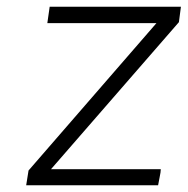

<svg xmlns="http://www.w3.org/2000/svg" viewBox="-20 -553 559 572"><path d="M65 -45 446 -484H121L128 -533H519L513 -487L132 -49H459Q459 -41 455.5 -24.5Q452 -8 451 -1H58Z"/></svg>

Font: Exo Light
Style: Italic
Weight: 300
Italic angle: -9°
Designer: Natanael Gama
Foundry: Natanael Gama
Version: Version 1.500; ttfautohint (v1.6)